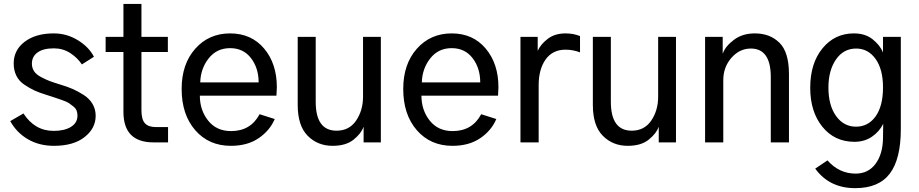

<svg xmlns="http://www.w3.org/2000/svg" viewBox="-20 -726 4688 979"><path d="M32.2 -108.4 99.6 -147.5Q157.2 -58.6 253.9 -58.6Q308.6 -58.6 341.8 -79.1Q375 -99.6 375 -136.7Q375 -150.4 370.6 -162.1Q366.2 -173.8 353 -184.1Q339.8 -194.3 330.6 -200.7Q321.3 -207 296.4 -215.8Q271.5 -224.6 259.3 -228.5Q247.1 -232.4 213.9 -243.2Q178.7 -253.9 154.8 -265.1Q130.9 -276.4 104 -294.4Q77.1 -312.5 63.5 -339.8Q49.8 -367.2 49.8 -402.3Q49.8 -470.7 106 -513.2Q162.1 -555.7 253.9 -555.7Q320.3 -555.7 377 -521Q433.6 -486.3 459 -436.5L397.5 -397.5Q375 -431.6 337.9 -455.6Q300.8 -479.5 254.9 -479.5Q200.2 -479.5 171.4 -458.5Q142.6 -437.5 142.6 -401.4Q142.6 -379.9 153.8 -362.8Q165 -345.7 190.4 -332.5Q215.8 -319.3 233.9 -312.5Q252 -305.7 287.1 -294.9Q323.2 -284.2 350.1 -272.5Q377 -260.7 406.2 -242.2Q435.5 -223.6 451.7 -196.3Q467.8 -168.9 467.8 -135.7Q467.8 -71.3 411.1 -26.9Q354.5 17.6 254.9 17.6Q180.7 17.6 123 -15.6Q65.4 -48.8 32.2 -108.4Z M518.6 -460.9V-538.1H609.4V-706.1H701.2V-538.1H835.9V-460.9H701.2V-163.1Q701.2 -117.2 718.8 -97.7Q736.3 -78.1 774.4 -78.1H836.9V0H762.7Q609.4 0 609.4 -155.3V-460.9Z M906.2 -272.5Q906.2 -399.4 975.6 -477.5Q1044.9 -555.7 1153.3 -555.7Q1261.7 -555.7 1326.7 -478.5Q1391.6 -401.4 1391.6 -281.2Q1391.6 -265.6 1389.6 -238.3H999Q999 -164.1 1041.5 -110.8Q1084 -57.6 1158.2 -57.6Q1257.8 -57.6 1303.7 -143.6L1380.9 -119.1Q1355.5 -59.6 1298.3 -21Q1241.2 17.6 1157.2 17.6Q1044.9 17.6 975.6 -62Q906.2 -141.6 906.2 -272.5ZM1001 -305.7H1298.8Q1298.8 -378.9 1259.8 -429.7Q1220.7 -480.5 1153.3 -480.5Q1085 -480.5 1043.9 -428.2Q1002.9 -376 1001 -305.7Z M1498 -191.4V-538.1H1589.8V-207Q1589.8 -59.6 1696.3 -59.6Q1760.7 -59.6 1795.9 -111.3Q1831.1 -163.1 1831.1 -233.4V-538.1H1921.9V0H1834V-78.1H1833Q1822.3 -45.9 1783.2 -14.2Q1744.1 17.6 1675.8 17.6Q1599.6 17.6 1548.8 -33.7Q1498 -85 1498 -191.4Z M2036.1 -272.5Q2036.1 -399.4 2105.5 -477.5Q2174.8 -555.7 2283.2 -555.7Q2391.6 -555.7 2456.5 -478.5Q2521.5 -401.4 2521.5 -281.2Q2521.5 -265.6 2519.5 -238.3H2128.9Q2128.9 -164.1 2171.4 -110.8Q2213.9 -57.6 2288.1 -57.6Q2387.7 -57.6 2433.6 -143.6L2510.7 -119.1Q2485.4 -59.6 2428.2 -21Q2371.1 17.6 2287.1 17.6Q2174.8 17.6 2105.5 -62Q2036.1 -141.6 2036.1 -272.5ZM2130.9 -305.7H2428.7Q2428.7 -378.9 2389.6 -429.7Q2350.6 -480.5 2283.2 -480.5Q2214.8 -480.5 2173.8 -428.2Q2132.8 -376 2130.9 -305.7Z M2633.8 0V-538.1H2721.7V-466.8Q2737.3 -501 2773.4 -528.3Q2809.6 -555.7 2863.3 -555.7Q2904.3 -555.7 2937.5 -542V-459Q2902.3 -472.7 2863.3 -472.7Q2797.9 -472.7 2762.2 -422.9Q2726.6 -373 2726.6 -291V0Z M3002.9 -191.4V-538.1H3094.7V-207Q3094.7 -59.6 3201.2 -59.6Q3265.6 -59.6 3300.8 -111.3Q3335.9 -163.1 3335.9 -233.4V-538.1H3426.8V0H3338.9V-78.1H3337.9Q3327.1 -45.9 3288.1 -14.2Q3249 17.6 3180.7 17.6Q3104.5 17.6 3053.7 -33.7Q3002.9 -85 3002.9 -191.4Z M3575.2 0V-538.1H3665V-454.1H3666Q3678.7 -490.2 3722.2 -522.9Q3765.6 -555.7 3829.1 -555.7Q3906.2 -555.7 3954.6 -507.8Q4002.9 -460 4002.9 -347.7V0H3910.2V-333Q3910.2 -478.5 3808.6 -478.5Q3751 -478.5 3709.5 -431.2Q3668 -383.8 3668 -317.4V0Z M4204.1 -279.3Q4204.1 -188.5 4243.2 -134.3Q4282.2 -80.1 4344.7 -80.1Q4407.2 -80.1 4444.8 -132.8Q4482.4 -185.5 4482.4 -280.3Q4482.4 -373 4444.3 -425.8Q4406.2 -478.5 4345.7 -478.5Q4281.2 -478.5 4242.7 -422.9Q4204.1 -367.2 4204.1 -279.3ZM4111.3 -278.3Q4111.3 -403.3 4173.8 -479.5Q4236.3 -555.7 4334 -555.7Q4391.6 -555.7 4429.2 -525.9Q4466.8 -496.1 4482.4 -459V-538.1H4573.2V-67.4Q4573.2 85 4517.1 159.2Q4460.9 233.4 4340.8 233.4Q4209 233.4 4136.7 133.8L4199.2 91.8Q4258.8 159.2 4342.8 159.2Q4407.2 159.2 4444.3 109.4Q4481.4 59.6 4482.4 -22.5Q4482.4 -36.1 4482.9 -60.5Q4483.4 -85 4483.4 -94.7Q4463.9 -54.7 4425.8 -28.8Q4387.7 -2.9 4336.9 -2.9Q4235.4 -2.9 4173.3 -79.6Q4111.3 -156.2 4111.3 -278.3Z"/></svg>

Font: Gothic A1 Medium
Style: Regular
Weight: 500
Designer: HanYang I&C Co.,Ltd.
Foundry: HanYang I&C Co.,Ltd.
Version: Version 2.50